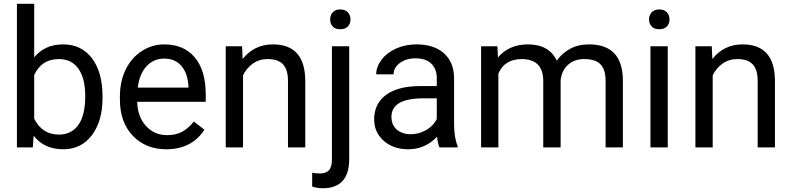

<svg xmlns="http://www.w3.org/2000/svg" viewBox="-20 -770 4136 1003"><path d="M515.6 -258.3V-266.1C515.6 -350.4 497.3 -416.8 460.7 -465.3C424.1 -513.8 373.7 -538.1 309.6 -538.1C245.4 -538.1 195.1 -515.5 158.7 -470.2V-750H68.4V0H151.4L155.8 -61C192.2 -13.8 243.8 9.8 310.5 9.8C373 9.8 422.9 -14.7 460 -63.7C497.1 -112.7 515.6 -177.6 515.6 -258.3ZM425.3 -268.6C425.3 -201.2 413.2 -150.7 389.2 -117.2C365.1 -83.7 331.4 -66.9 288.1 -66.9C229.5 -66.9 186.4 -94.6 158.7 -149.9V-378.4C184.7 -433.8 227.5 -461.4 287.1 -461.4C331.7 -461.4 365.9 -444.7 389.6 -411.1C413.4 -377.6 425.3 -330.1 425.3 -268.6Z M848.6 9.8C937.2 9.8 1003.6 -24.3 1047.9 -92.3L992.7 -135.3C976.1 -113.8 956.7 -96.5 934.6 -83.5C912.4 -70.5 885.4 -64 853.5 -64C808.6 -64 771.6 -80 742.4 -112.1C713.3 -144.1 698.1 -186.2 696.8 -238.3H1054.7V-275.9C1054.7 -360.2 1035.6 -425 997.6 -470.2C959.5 -515.5 906.1 -538.1 837.4 -538.1C795.4 -538.1 756.4 -526.4 720.5 -503.2C684.5 -479.9 656.5 -447.7 636.5 -406.5C616.5 -365.3 606.4 -318.5 606.4 -266.1V-249.5C606.4 -170.7 628.9 -107.8 673.8 -60.8C718.8 -13.8 777 9.8 848.6 9.8ZM837.4 -463.9C875.2 -463.9 905.1 -451.3 927.2 -426C949.4 -400.8 961.7 -365.2 964.4 -319.3V-312.5H699.7C705.6 -360.4 720.9 -397.5 745.6 -424.1C770.3 -450.6 800.9 -463.9 837.4 -463.9Z M1244.6 -528.3H1159.2V0H1249.5V-376.5C1261.9 -401.9 1279.1 -422.4 1301.3 -438C1323.4 -453.6 1349.1 -461.4 1378.4 -461.4C1414.6 -461.4 1441.2 -452.3 1458.3 -434.1C1475.3 -415.9 1484 -387.7 1484.4 -349.6V0H1574.7V-349.1C1573.7 -475.1 1517.4 -538.1 1405.8 -538.1C1340.7 -538.1 1287.9 -512.7 1247.6 -461.9Z M1804.2 -528.3H1713.9V63C1713.9 90 1708.6 109 1698 119.9C1687.4 130.8 1672 136.2 1651.9 136.2C1634.9 136.2 1621.3 134.9 1610.8 132.3V204.6C1627.8 210.4 1646.2 213.4 1666 213.4C1758.1 213.4 1804.2 162.6 1804.2 61ZM1704.6 -668.5C1704.6 -653.8 1709 -641.6 1717.8 -631.8C1726.6 -622.1 1739.7 -617.2 1757.3 -617.2C1774.9 -617.2 1788.2 -622.1 1797.4 -631.8C1806.5 -641.6 1811 -653.8 1811 -668.5C1811 -683.1 1806.5 -695.5 1797.4 -705.6C1788.2 -715.7 1774.9 -720.7 1757.3 -720.7C1740.1 -720.7 1727 -715.6 1718 -705.3C1709.1 -695.1 1704.6 -682.8 1704.6 -668.5Z M2275.9 0H2370.6V-7.8C2358.2 -36.5 2352.1 -75 2352.1 -123.5V-366.7C2350.7 -420.1 2332.8 -462 2298.3 -492.4C2263.8 -522.9 2216.1 -538.1 2155.3 -538.1C2116.9 -538.1 2081.6 -530.9 2049.6 -516.6C2017.5 -502.3 1992.1 -482.8 1973.4 -458.3C1954.7 -433.7 1945.3 -408.2 1945.3 -381.8H2036.1C2036.1 -404.9 2047 -424.6 2068.8 -440.9C2090.7 -457.2 2117.7 -465.3 2149.9 -465.3C2186.7 -465.3 2214.5 -456 2233.4 -437.3C2252.3 -418.5 2261.7 -393.4 2261.7 -361.8V-320.3H2173.8C2098 -320.3 2039.1 -305.1 1997.3 -274.7C1955.5 -244.2 1934.6 -201.5 1934.6 -146.5C1934.6 -101.2 1951.3 -63.9 1984.6 -34.4C2018 -5 2060.7 9.8 2112.8 9.8C2171.1 9.8 2221.2 -12 2263.2 -55.7C2266.4 -29 2270.7 -10.4 2275.9 0ZM2126 -68.8C2096.4 -68.8 2072.1 -76.8 2053.2 -92.8C2034.3 -108.7 2024.9 -130.9 2024.9 -159.2C2024.9 -224 2080.2 -256.3 2190.9 -256.3H2261.7V-147.9C2250.3 -124.5 2231.9 -105.5 2206.5 -90.8C2181.2 -76.2 2154.3 -68.8 2126 -68.8Z M2578.6 -528.3H2493.2V0H2583.5V-385.7C2605.3 -436.2 2645.8 -461.4 2705.1 -461.4C2780.3 -461.4 2817.9 -423 2817.9 -346.2V0H2908.7V-350.6C2912.3 -384.4 2925.1 -411.4 2947.3 -431.4C2969.4 -451.4 2997.2 -461.4 3030.8 -461.4C3071.5 -461.4 3100.4 -452.1 3117.7 -433.3C3134.9 -414.6 3143.6 -386.4 3143.6 -348.6V0H3233.9V-354C3231.9 -476.7 3173 -538.1 3057.1 -538.1C3018.7 -538.1 2985.4 -530.3 2957.3 -514.6C2929.1 -499 2906.2 -478.5 2888.7 -453.1C2862 -509.8 2811.7 -538.1 2737.8 -538.1C2672 -538.1 2619.8 -515.3 2581.1 -469.7Z M3468.3 0V-528.3H3377.9V0ZM3370.6 -668.5C3370.6 -653.8 3375.1 -641.6 3384 -631.8C3393 -622.1 3406.2 -617.2 3423.8 -617.2C3441.4 -617.2 3454.8 -622.1 3463.9 -631.8C3473 -641.6 3477.5 -653.8 3477.5 -668.5C3477.5 -683.1 3473 -695.5 3463.9 -705.6C3454.8 -715.7 3441.4 -720.7 3423.8 -720.7C3406.2 -720.7 3393 -715.7 3384 -705.6C3375.1 -695.5 3370.6 -683.1 3370.6 -668.5Z M3698.2 -528.3H3612.8V0H3703.1V-376.5C3715.5 -401.9 3732.7 -422.4 3754.9 -438C3777 -453.6 3802.7 -461.4 3832 -461.4C3868.2 -461.4 3894.8 -452.3 3911.9 -434.1C3929 -415.9 3937.7 -387.7 3938 -349.6V0H4028.3V-349.1C4027.3 -475.1 3971 -538.1 3859.4 -538.1C3794.3 -538.1 3741.5 -512.7 3701.2 -461.9Z"/></svg>

Font: Roboto1
Style: rg
Weight: 400
Designer: Google
Version: Version 2.137; 2017